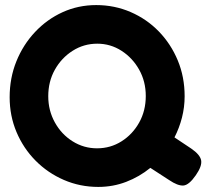

<svg xmlns="http://www.w3.org/2000/svg" viewBox="-20 -717 832 756"><path d="M733 -132Q768 -108 772 -85.5Q776 -63 751 -27Q724 12 702 13.5Q680 15 646 -8L572 -56Q529 -21 477 -1Q425 19 367 19Q295 19 231.5 -8.5Q168 -36 120 -84.5Q72 -133 45 -197Q18 -261 18 -334Q18 -410 44.5 -475.5Q71 -541 118 -591Q165 -641 226.5 -669Q288 -697 359 -697Q431 -697 494.5 -669.5Q558 -642 605.5 -593Q653 -544 680 -479Q707 -414 707 -338Q707 -295 696.5 -254Q686 -213 667 -176ZM362 -133Q415 -133 458.5 -160.5Q502 -188 528 -234.5Q554 -281 554 -339Q554 -396 528 -442.5Q502 -489 458.5 -517Q415 -545 363 -545Q310 -545 266 -517Q222 -489 196 -442.5Q170 -396 170 -338Q170 -282 196 -235Q222 -188 266 -160.5Q310 -133 362 -133Z"/></svg>

Font: Fredoka SemiBold
Style: Regular
Weight: 600
Designer: Ben Nathan
Foundry: Milena B. Brandão, Ben Nathan
Version: Version 2.001